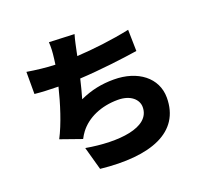

<svg xmlns="http://www.w3.org/2000/svg" viewBox="-144 -980 1287 1208"><g transform="rotate(-20 500.0 -375.5)"><path d="M795 -712C676 -687 547 -672 438 -666L443 -691C451 -727 457 -762 469 -802L300 -809C302 -773 301 -747 295 -699C294 -688 292 -676 290 -662C231 -664 163 -672 103 -682V-534C148 -529 203 -527 261 -526C235 -420 197 -299 152 -213L294 -163C303 -180 310 -192 320 -205C375 -278 471 -320 583 -320C669 -320 715 -274 715 -224C715 -87 498 -68 287 -105L330 50C661 86 878 3 878 -228C878 -361 763 -449 602 -449C522 -449 451 -435 374 -400C385 -439 397 -483 407 -527C542 -534 702 -554 798 -569Z"/></g></svg>

Font: Noto Sans Korean Black
Style: Bold
Weight: 900
Designer: Ryoko NISHIZUKA (kana & ideographs); Paul D. Hunt (Latin, Greek & Cyrillic); Wenlong ZHANG (bopomofo); Sandoll Communica
Foundry: Adobe Systems Incorporated
Version: Version 1.000;PS 1;hotconv 1.0.78;makeotf.lib2.5.61930